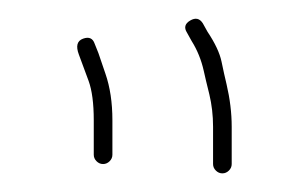

<svg xmlns="http://www.w3.org/2000/svg" viewBox="-20 -650 318 206"><path d="M218.6 -464C221.2 -464 223.6 -465 225.6 -467C227.6 -469 228.6 -471.3 228.6 -474V-514C228.6 -528.9 226.7 -544.1 223.1 -559.5C221.4 -566.5 219.6 -574.6 217.7 -583.8C215.8 -593 210.8 -603.7 202.6 -616L197.6 -625C194.2 -630.3 189.7 -631.3 184.1 -628C178.4 -624.7 177.2 -620.3 180.6 -615L185.6 -606C191.7 -596.3 196 -585.6 198.6 -574C199.9 -568 201.9 -559.6 204.6 -548.8C207.2 -537.9 208.6 -526.3 208.6 -514V-474C208.6 -471.3 209.6 -469 211.6 -467C213.6 -465 215.9 -464 218.6 -464ZM90.6 -474C93.2 -474 95.6 -475 97.6 -477C99.6 -479 100.6 -481.3 100.6 -484V-521C100.6 -539.9 98.1 -556.6 93.1 -571C90.1 -579.7 87.6 -587 85.6 -593L81.6 -603C79.6 -609 75.4 -610.8 69.1 -608.5C62.7 -606.2 61.2 -600.5 64.6 -591.5C67.9 -582.5 71.4 -573 75.1 -563.1C78.7 -553.2 80.6 -539.1 80.6 -521V-484C80.6 -481.3 81.6 -479 83.6 -477C85.6 -475 87.9 -474 90.6 -474Z"/></svg>

Font: Proton
Style: RgExt
Weight: 500
Version: Version 1.017